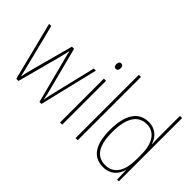

<svg xmlns="http://www.w3.org/2000/svg" viewBox="-87 -1191 1631 1631"><g transform="rotate(45 728.5 -375.0)"><path d="M323 -389 424 0H448L575 -527H550L460 -153C449 -108 445 -91 437 -44H435C429 -78 421 -114 409 -156L313 -527H287L188 -160C175 -112 166 -73 161 -45H159C151 -78 145 -108 132 -157L39 -527H13L146 0H172L276 -389C284 -421 291 -450 298 -482H300C307 -450 314 -422 323 -389Z M684 -723C664 -723 659 -706 659 -690C659 -672 665 -657 684 -657C703 -657 710 -671 710 -691C710 -707 705 -723 684 -723ZM697 -527H671V0H697Z M884 0V-760H858V0Z M1197 10C1288 10 1335 -49 1352 -109H1354L1357 0H1378V-760H1352V-517C1352 -486 1353 -456 1354 -422H1352C1336 -481 1286 -537 1202 -537C1082 -537 1015 -439 1015 -255C1015 -82 1074 10 1197 10ZM1198 -15C1090 -15 1042 -100 1042 -255C1042 -425 1098 -512 1203 -512C1300 -512 1352 -429 1352 -294V-239C1352 -101 1303 -15 1198 -15Z"/></g></svg>

Font: Noto Sans Oriya Cond Thin
Style: Regular
Weight: 100
Width: 3
Designer: Amélie Bonet and Sol Matas
Foundry: Google LLC
Version: Version 2.006